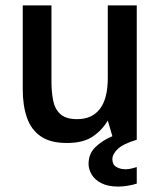

<svg xmlns="http://www.w3.org/2000/svg" viewBox="-20 -516 591 709"><path d="M227 12Q166 12 130.5 -12.5Q95 -37 79.5 -81.5Q64 -126 64 -186V-496H170V-215Q170 -178 176 -146Q182 -114 202.5 -95Q223 -76 265 -76Q320 -76 349 -114Q378 -152 378 -228V-496H485V0Q435 15 415 34Q395 53 395 72Q395 92 409.5 100.5Q424 109 443 109Q454 109 465 106.5Q476 104 485 101V162Q470 167 451 170Q432 173 417 173Q379 173 354.5 160.5Q330 148 318.5 128.5Q307 109 307 89Q307 52 332 27.5Q357 3 395 -13L378 -71Q357 -35 322 -11.5Q287 12 227 12Z"/></svg>

Font: Atkinson Hyperlegible Next Medium
Style: Regular
Weight: 500
Designer: Elliott Scott, Megan Eiswerth, Linus Boman, Theodore Petrosky, Letters from Sweden
Foundry: Applied Design Works, Letters from Sweden
Version: Version 2.001